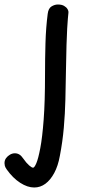

<svg xmlns="http://www.w3.org/2000/svg" viewBox="-98 -569 400 853"><path d="M114 -508Q117 -532 131 -540.5Q145 -549 159 -549Q176 -549 186.5 -543Q197 -537 202 -528.5Q207 -520 206 -512Q205 -502 203.5 -486Q202 -470 200.5 -442.5Q199 -415 197.5 -369.5Q196 -324 195 -254Q194 -190 192.5 -127Q191 -64 185.5 -1.5Q180 61 168 123Q160 168 143 199.5Q126 231 103.5 247.5Q81 264 54 264Q24 264 -8.5 243Q-41 222 -68 184Q-75 174 -76.5 167.5Q-78 161 -78 156Q-78 143 -71 133.5Q-64 124 -53.5 118Q-43 112 -32 112Q-21 112 -12 117.5Q-3 123 5 135Q19 155 31 165.5Q43 176 49 176Q55 176 63.5 156Q72 136 81 89Q90 42 96 -37.5Q102 -117 102 -236Q102 -307 104 -377Q106 -447 114 -508Z"/></svg>

Font: Playpen Sans Hebrew
Style: Regular
Weight: 400
Designer: Tom Grace, Laura Meseguer, Veronika Burian, José Scaglione
Foundry: TypeTogether
Version: Version 2.000